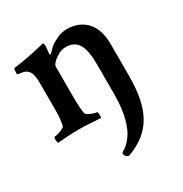

<svg xmlns="http://www.w3.org/2000/svg" viewBox="-154 -550 845 886"><g transform="rotate(-30 268.5 -107.0)"><path d="M279.3 218.8Q259.8 210 259.8 197.3Q259.8 192.4 261.7 190.4L267.6 186.5Q278.3 180.7 289.6 170.9Q300.8 161.1 315.4 141.6Q335 116.2 348.6 66.4Q355.5 43 359.4 9.3Q363.3 -24.4 363.3 -62.5V-220.7Q363.3 -296.9 342.8 -329.6Q322.3 -362.3 277.3 -362.3Q257.8 -362.3 239.3 -352.5Q220.7 -342.8 208 -330.6Q195.3 -318.4 193.4 -308.6V-140.6Q193.4 -79.1 200.2 -52.7Q202.1 -48.8 212.9 -43Q223.6 -37.1 235.8 -33.2Q248 -29.3 253.9 -29.3Q256.8 -29.3 257.3 -15.6Q257.8 -2 255.9 2.9Q225.6 1 194.3 -1Q163.1 -2.9 142.6 -2.9Q112.3 -2.9 80.6 -1Q48.8 1 27.3 2.9Q23.4 -1 23.4 -15.6Q23.4 -29.3 27.3 -29.3Q35.2 -29.3 47.9 -33.2Q60.5 -37.1 71.8 -43Q83 -48.8 84 -52.7Q87.9 -69.3 89.8 -87.9Q91.8 -106.4 91.8 -125V-282.2Q91.8 -328.1 76.2 -344.7Q67.4 -355.5 54.2 -358.9Q41 -362.3 30.8 -363.3Q20.5 -364.3 20.5 -367.2Q20.5 -396.5 25.4 -396.5Q56.6 -400.4 96.2 -407.7Q135.7 -415 183.6 -426.8L193.4 -429.7Q200.2 -429.7 200.2 -410.2L198.2 -390.6L196.3 -373Q196.3 -368.2 200.2 -368.2L203.1 -369.1L229.5 -395.5Q238.3 -403.3 266.1 -417.5Q293.9 -431.6 322.3 -431.6Q387.7 -431.6 426.3 -390.1Q464.8 -348.6 464.8 -269.5V-97.7Q464.8 34.2 421.9 108.4Q377.9 184.6 279.3 218.8Z"/></g></svg>

Font: Crimson Text SemiBold
Style: Regular
Weight: 600
Designer: Sebastian Kosch
Foundry: Sebastian Kosch
Version: Version 1.100; ttfautohint (v1.8.4)